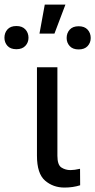

<svg xmlns="http://www.w3.org/2000/svg" viewBox="-69 -827 423 853"><path d="M95.2 -528.3H186V-134.8Q186 -94.2 203.9 -82.8Q221.7 -71.3 244.1 -71.3Q261.2 -71.3 286.6 -77.1L287.1 -3.9Q254.9 6.3 217.3 6.3Q167 6.3 131.1 -24.7Q95.2 -55.7 95.2 -135.3ZM106.4 -677.7 129.9 -806.6H221.7L172.9 -677.7ZM-49.3 -659.2Q-49.3 -681.2 -35.9 -696.3Q-22.5 -711.4 3.9 -711.4Q29.8 -711.4 43.7 -696.3Q57.6 -681.2 57.6 -659.2Q57.6 -638.2 43.7 -623.3Q29.8 -608.4 3.9 -608.4Q-22.5 -608.4 -35.9 -623.3Q-49.3 -638.2 -49.3 -659.2ZM227.1 -658.2Q227.1 -680.2 240.7 -695.3Q254.4 -710.4 280.3 -710.4Q306.6 -710.4 320.3 -695.3Q334 -680.2 334 -658.2Q334 -637.2 320.3 -622.3Q306.6 -607.4 280.3 -607.4Q254.4 -607.4 240.7 -622.3Q227.1 -637.2 227.1 -658.2Z"/></svg>

Font: Roboto21382017
Style: Regular
Weight: 400
Designer: Christian Robertson
Foundry: Google
Version: Version 2.138; 2017